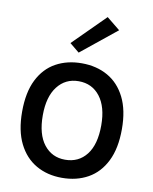

<svg xmlns="http://www.w3.org/2000/svg" viewBox="-102 -1027 887 1116"><g transform="rotate(10 341.5 -469.0)"><path d="M341 14Q254.5 14 188.3 -24.1Q122 -62.2 84.5 -137.6Q47.1 -213 47.1 -325Q47.1 -439.1 84.5 -513.8Q122 -588.5 188.3 -625.2Q254.5 -661.9 341 -661.9Q428.1 -661.9 494.6 -624.2Q561.1 -586.5 598.5 -511.6Q636 -436.6 636 -325Q636 -211.5 598.5 -136.1Q561.1 -60.7 494.6 -23.4Q428.1 14 341 14ZM341 -92.9Q420.5 -92.9 467.3 -152.9Q514 -212.9 514 -326Q514 -434.8 467.3 -495.4Q420.5 -556.1 341 -556.1Q263.1 -556.1 216.1 -495.3Q169.1 -434.5 169.1 -325Q169.1 -212.6 216.1 -152.8Q263.1 -92.9 341 -92.9ZM311.1 -719.7 254.6 -766.1 441.6 -952.4 520.3 -888.6Z"/></g></svg>

Font: Karla
Style: Regular
Weight: 400
Designer: Jonathan Pinhorn
Version: Version 2.004;gftools[0.9.33]